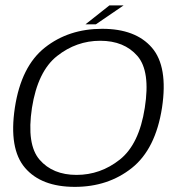

<svg xmlns="http://www.w3.org/2000/svg" viewBox="-20 -706 702 730"><path d="M264.5 4.5Q391 4.5 481.2 -67.2Q571.5 -139 596 -296.5Q619.5 -453 557.5 -524.8Q495.5 -596.5 368.5 -596.5Q241 -596.5 150.8 -525.2Q60.5 -454 36.5 -296.5Q13 -140.5 75 -68Q137 4.5 264.5 4.5ZM271 -41Q180.5 -41 130.5 -98.8Q80.5 -156.5 101.5 -296Q123.5 -435 197 -493Q270.5 -551 361 -551Q452 -551 502.2 -493.5Q552.5 -436 530.5 -296Q509 -157.5 435.5 -99.2Q362 -41 271 -41ZM305 -613.5H344.5L450 -685.5H396Z"/></svg>

Font: Anybody SemiExpanded Light
Style: Italic
Weight: 300
Width: 6
Italic angle: -10°
Version: Version 1.113;gftools[0.9.25]